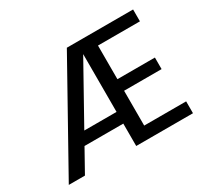

<svg xmlns="http://www.w3.org/2000/svg" viewBox="-141 -911 1203 1122"><g transform="rotate(-30 461.0 -350.0)"><path d="M28 0 419 -700H866V-620H583V-393H836V-315H583V-80H866V0H483V-620L137 0ZM166 -151 208 -230H530V-151Z"/></g></svg>

Font: DM Sans 16pt Medium
Style: Regular
Weight: 500
Version: Version 4.004;gftools[0.9.30]